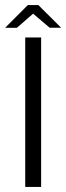

<svg xmlns="http://www.w3.org/2000/svg" viewBox="-37 -739 261 759"><path d="M62.7 0V-591H125.6V0ZM-16.6 -629.2 73 -718.9H114.7L204.6 -629.4H159.4L93.9 -684.9L29.8 -629.2Z"/></svg>

Font: Alumni Sans Thin
Style: Regular
Weight: 100
Designer: Robert E. Leuschke
Foundry: Robert E. Leuschke
Version: Version 1.018